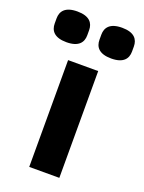

<svg xmlns="http://www.w3.org/2000/svg" viewBox="-190 -819 665 887"><g transform="rotate(20 143.0 -375.5)"><path d="M33 -600C93 -600 113 -628 113 -663V-688C113 -723 93 -751 33 -751C-27 -751 -47 -723 -47 -688V-663C-47 -628 -27 -600 33 -600ZM253 -600C313 -600 333 -628 333 -663V-688C333 -723 313 -751 253 -751C193 -751 173 -723 173 -688V-663C173 -628 193 -600 253 -600ZM217 0V-525H69V0Z"/></g></svg>

Font: LVC Sans
Style: Bold
Weight: 700
Designer: Mike Abbink, Paul van der Laan, Pieter van Rosmalen
Foundry: Bold Monday
Version: Version 3.0